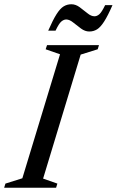

<svg xmlns="http://www.w3.org/2000/svg" viewBox="-40 -882 549 902"><path d="M242 -627 174.5 -650.5 181 -670H425L419 -650.5L339 -625.5L162.5 -43L229.5 -19.5L223.5 0H-20.5L-14.5 -19.5L65 -44.5ZM488.5 -858Q466.5 -807.5 449.2 -780.8Q432 -754 415.8 -744Q399.5 -734 379.5 -734Q359.5 -734 340.5 -748Q321.5 -762 304 -776.2Q286.5 -790.5 271 -790.5Q259.5 -790.5 248 -780.8Q236.5 -771 221 -738H186.5Q208.5 -788.5 225.5 -815.2Q242.5 -842 259 -852Q275.5 -862 295.5 -862Q315.5 -862 334.5 -848Q353.5 -834 370.8 -819.8Q388 -805.5 404 -805.5Q415.5 -805.5 426.8 -815.2Q438 -825 454 -858Z"/></svg>

Font: Newsreader Text Medium
Style: Italic
Weight: 500
Italic angle: -17°
Designer: Hugues Gentile
Foundry: Production Type
Version: Version 1.001